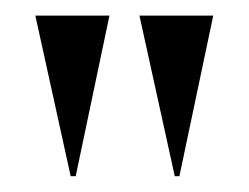

<svg xmlns="http://www.w3.org/2000/svg" viewBox="-20 -719 316 244"><path d="M69.8 -495.1 24.9 -699.2H119.1L76.2 -495.1ZM202.1 -495.1 157.2 -699.2H251L208 -495.1Z"/></svg>

Font: Moniqa Black Display
Style: Regular
Weight: 900
Designer: Rajesh Rajput
Foundry: Rajesh Rajput
Version: Version 1.000